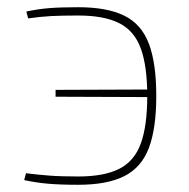

<svg xmlns="http://www.w3.org/2000/svg" viewBox="-20 -504 523 532"><path d="M197 -484Q277 -484 324.5 -460.5Q372 -437 392.5 -383Q413 -329 413 -238Q413 -148 392.5 -94Q372 -40 324.5 -16Q277 8 197 8Q146 8 112.5 5Q79 2 47 -5L52 -24Q84 -20 116 -17.5Q148 -15 197 -15Q268 -15 310 -36Q352 -57 370 -106Q388 -155 388 -238Q388 -321 370 -370Q352 -419 310 -440Q268 -461 197 -461Q151 -461 122 -459.5Q93 -458 58 -453L53 -472Q85 -479 116.5 -481.5Q148 -484 197 -484ZM394 -256V-235L134 -236V-255Z"/></svg>

Font: Exo 2 Thin
Style: Regular
Weight: 250
Designer: Natanael Gama
Foundry: Natanael Gama
Version: Version 2.010